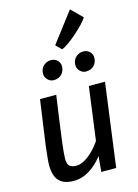

<svg xmlns="http://www.w3.org/2000/svg" viewBox="-154 -1148 890 1240"><g transform="rotate(-15 291.0 -528.5)"><path d="M181 10Q116 10 83.8 -23.2Q51.5 -56.5 51.5 -130.5Q51.5 -146 54.5 -177Q57.5 -208 62.5 -251Q68.5 -294.5 76 -347.8Q83.5 -401 91.2 -455.5Q99 -510 105.5 -557H214Q212.5 -547.5 208.5 -519.5Q204.5 -491.5 199.2 -453.8Q194 -416 188.5 -376.2Q183 -336.5 178.5 -302.8Q174 -269 171.5 -250Q167 -212.5 164.5 -185.5Q162 -158.5 162 -142Q162 -107.5 176.5 -94Q191 -80.5 223 -80.5Q248 -80.5 276.8 -96.8Q305.5 -113 333.8 -140.8Q362 -168.5 384.5 -202.5L432 -557H540L465.5 0H366L375.5 -104Q337.5 -53.5 287.2 -21.8Q237 10 181 10ZM222.5 -652Q201 -652 183.8 -669.2Q166.5 -686.5 166.5 -709Q166.5 -742 187.8 -762Q209 -782 237.5 -782Q264 -782 280.8 -765.5Q297.5 -749 297.5 -725Q297.5 -695 277.8 -673.5Q258 -652 222.5 -652ZM438.5 -652Q417 -652 399.8 -669.2Q382.5 -686.5 382.5 -709Q382.5 -742 403.8 -762Q425 -782 453.5 -782Q480 -782 496.8 -765.5Q513.5 -749 513.5 -725Q513.5 -695 493.8 -673.5Q474 -652 438.5 -652ZM327 -830.5 290 -867 442 -1067 515 -994.5Q506.5 -978 483 -953.2Q459.5 -928.5 430 -902.5Q400.5 -876.5 372.8 -856.8Q345 -837 327 -830.5Z"/></g></svg>

Font: Merriweather Sans Italic
Style: Regular
Weight: 400
Italic angle: -7.5°
Designer: Eben Sorkin
Foundry: Eben Sorkin
Version: Version 1.008; ttfautohint (v1.7.19-72a1) -l 8 -r 50 -G 200 